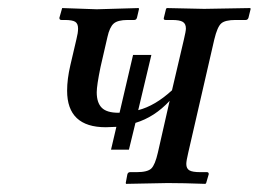

<svg xmlns="http://www.w3.org/2000/svg" viewBox="-20 -451 636 472"><path d="M296.9 -83H252.9L266.1 -139.2Q261.7 -139.2 253.2 -138.7Q244.6 -138.2 240.2 -138.2Q145 -138.2 145 -228Q145 -256.3 152.8 -290L168 -355Q171.9 -370.1 171.9 -380.9Q171.9 -393.1 164.8 -397.5Q157.7 -401.9 139.2 -401.9H130.9Q126 -401.9 126 -407.2L132.8 -431.2L217.8 -428.2L320.8 -431.2L321.8 -429.2L316.9 -408.2Q315.4 -401.9 310.1 -401.9H293.9Q269.5 -401.9 259.5 -393.1Q249.5 -384.3 244.1 -359.9L227.1 -286.1Q217.8 -240.7 217.8 -224.1Q217.8 -198.7 230 -186.3Q242.2 -173.8 271 -173.8H273.9L307.1 -315.9H352.1L319.8 -180.2Q361.3 -190.9 402.8 -229L432.1 -354Q437 -374.5 437 -380.9Q437 -392.6 429.4 -397.2Q421.9 -401.9 402.8 -401.9H387.2Q381.3 -401.9 382.8 -407.2L388.2 -429.2L390.1 -431.2L481.9 -429.2L595.2 -431.2L596.2 -429.2L590.8 -407.2Q588.9 -401.9 584 -401.9H559.1Q533.2 -401.9 523.7 -393.3Q514.2 -384.8 506.8 -354L442.9 -76.2Q438 -55.7 438 -47.9Q438 -36.6 445.6 -32.2Q453.1 -27.8 472.2 -27.8H488.8Q493.2 -27.8 493.2 -22.9L486.8 -1L484.9 1Q430.2 -1 392.1 -1L290 1L289.1 -1L293 -22Q294.4 -27.8 299.8 -27.8H315.9Q342.8 -27.8 352.1 -36.9Q361.3 -45.9 368.2 -76.2L397 -203.1Q359.9 -163.1 313 -148.9Z"/></svg>

Font: Common Serif
Style: Italic
Weight: 400
Italic angle: -12°
Designer: Philipp H. Poll, Khaled Hosny
Foundry: Stefan Peev, Context Ltd.
Version: Version 1.026